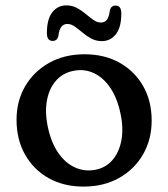

<svg xmlns="http://www.w3.org/2000/svg" viewBox="-20 -682 626 714"><path d="M294.5 -480.2Q368.6 -480.2 424.8 -448.7Q480.9 -417.1 512.5 -361.7Q544 -306.2 544 -233.9Q544 -163.3 511.9 -107.7Q479.7 -52.1 422.6 -20.1Q365.5 11.9 290.7 11.9Q216.8 11.9 160.6 -19.7Q104.5 -51.3 73 -107.4Q41.5 -163.5 41.5 -236.7Q41.5 -306.2 73.6 -361.3Q105.8 -416.3 162.8 -448.3Q219.8 -480.2 294.5 -480.2ZM334.7 -50.6Q373.2 -58.1 398 -86.6Q422.8 -115.1 431.3 -159.6Q439.8 -204 428.3 -258.6Q416.3 -316.8 390.3 -355.2Q364.3 -393.7 329 -410.1Q293.8 -426.6 253.6 -418.6Q214.9 -411.3 189.3 -383.2Q163.7 -355.1 155 -310.9Q146.2 -266.7 157.6 -211Q169.9 -152.2 196.4 -113.9Q222.9 -75.5 258.9 -59.3Q294.8 -43.1 334.7 -50.6ZM358.8 -529.1Q337.2 -529.1 319.5 -538.6Q301.7 -548.2 286.7 -561Q271.6 -573.8 258 -583.3Q244.3 -592.9 230.8 -592.9Q216.1 -592.9 208 -582.2Q199.9 -571.5 197.1 -548.5Q193.1 -529.8 175.5 -529.8Q154.4 -529.8 154.4 -559.3Q154.4 -610.6 174.5 -636.3Q194.6 -662 226.7 -662Q248.3 -662 266.1 -652.5Q283.8 -642.9 298.9 -630.1Q313.9 -617.3 327.6 -607.8Q341.2 -598.2 355 -598.2Q370.4 -598.2 378.1 -609.3Q385.8 -620.4 388.4 -642.5Q392.4 -661.3 410.3 -661.3Q431.1 -661.3 431.1 -631.7Q431.1 -580.2 410.9 -554.7Q390.7 -529.1 358.8 -529.1Z"/></svg>

Font: Fraunces SuperSoft Wonky
Style: Regular
Weight: 900
Version: Version 1.000;[b76b70a41]